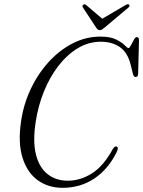

<svg xmlns="http://www.w3.org/2000/svg" viewBox="-20 -887 685 918"><path d="M539 -186Q548 -180.5 538 -160Q497.5 -78 431 -33.5Q364.5 11 279.5 11Q210.5 11 160.2 -25.5Q110 -62 87.8 -132.5Q65.5 -203 80.5 -305Q91.5 -385 125.5 -458.2Q159.5 -531.5 210.8 -588.5Q262 -645.5 325.8 -678.8Q389.5 -712 460.5 -712Q507.5 -712 535 -698.2Q562.5 -684.5 576 -670.8Q589.5 -657 594 -657Q599 -657 605.8 -670Q612.5 -683 619.8 -696.2Q627 -709.5 633.5 -709.5Q645 -709.5 644.5 -695L640.5 -534Q640 -519.5 629 -519Q619 -518.5 615.5 -534L604.5 -578.5Q590 -636 553.2 -661.8Q516.5 -687.5 462 -687.5Q403.5 -687.5 352 -656.5Q300.5 -625.5 259.2 -572Q218 -518.5 190.2 -450Q162.5 -381.5 151 -306.5Q136 -210.5 152 -147.8Q168 -85 208 -54Q248 -23 304 -23Q364.5 -23 420 -58.2Q475.5 -93.5 519 -174Q529.5 -191 539 -186ZM483 -757.5Q475 -751 469.5 -747Q464 -743 457.5 -743Q450.5 -743 446.5 -746.8Q442.5 -750.5 438 -757.5L376.5 -851Q371 -859.5 378.5 -864.5Q385 -869.5 393 -862L469 -797.5L579 -862Q592 -870 597 -864.5Q603 -858.5 593.5 -850.5Z"/></svg>

Font: Fraunces 144pt Soft Light
Style: Italic
Weight: 300
Italic angle: -16°
Version: Version 1.000;[b76b70a41]